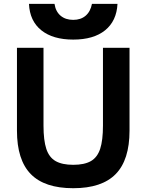

<svg xmlns="http://www.w3.org/2000/svg" viewBox="-20 -982 772 1012"><path d="M366 10Q215 10 142.2 -64.5Q69.4 -139 69.4 -293.3V-730H209.3V-320Q209.3 -242.3 224.1 -197.3Q239 -152.3 273.3 -132.8Q307.7 -113.3 366 -113.3Q424.7 -113.3 458.9 -132.8Q493 -152.3 507.9 -197.3Q522.7 -242.3 522.7 -320V-730H662.7V-293.3Q662.7 -139 589.8 -64.5Q517 10 366 10ZM366 -773.3Q259 -773.3 197.9 -822.3Q136.7 -871.3 132.7 -961.7H267.3Q273.3 -921.3 299.3 -899.3Q325.3 -877.3 366 -877.3Q406 -877.3 431.5 -899.3Q457 -921.3 464.7 -961.7H599.3Q594.6 -871.3 534 -822.3Q473.3 -773.3 366 -773.3Z"/></svg>

Font: M PLUS 2 Thin
Style: Regular
Weight: 100
Designer: Coji Morishita
Foundry: UNDERFOREST DESIGN
Version: Version 1.001